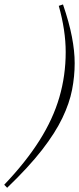

<svg xmlns="http://www.w3.org/2000/svg" viewBox="-92 -730 366 887"><path d="M-72.5 123.5Q27.5 18.5 90.2 -80.8Q153 -180 182.2 -280.5Q211.5 -381 211.5 -489.5Q211.5 -589.5 179.5 -703L199 -709.5Q227.5 -626.5 240.2 -560.2Q253 -494 253 -438Q253 -377.5 241 -315.5Q229 -253.5 196.2 -185Q163.5 -116.5 102 -37.2Q40.5 42 -59 137.5Z"/></svg>

Font: Newsreader 16pt Light
Style: Italic
Weight: 300
Italic angle: -17°
Designer: Hugues Gentile
Foundry: Production Type
Version: Version 1.003; ttfautohint (v1.8.3)